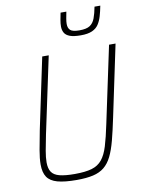

<svg xmlns="http://www.w3.org/2000/svg" viewBox="-98 -972 774 1047"><g transform="rotate(-10 289.0 -449.0)"><path d="M241 8Q174 8 134.5 -3Q95 -14 78 -39.5Q61 -65 61 -109Q61 -142 69 -187.5Q77 -233 89 -294L172 -688H208L118 -264Q108 -215 101.5 -178.5Q95 -142 95 -115Q95 -81 108 -61.5Q121 -42 152 -34Q183 -26 236 -26Q295 -26 330.5 -36.5Q366 -47 387.5 -73.5Q409 -100 423 -146Q437 -192 452 -264L542 -688H578L495 -294Q480 -222 466.5 -170.5Q453 -119 436 -84.5Q419 -50 394 -29.5Q369 -9 332 -0.5Q295 8 241 8ZM400 -765Q361 -765 339.5 -773Q318 -781 309.5 -796Q301 -811 301 -831Q301 -848 304.5 -867Q308 -886 312 -906H344Q340 -886 337 -869Q334 -852 334 -839Q334 -816 347 -804.5Q360 -793 397 -793Q436 -793 455 -805.5Q474 -818 483.5 -843.5Q493 -869 500 -906H532Q526 -875 518.5 -849.5Q511 -824 498.5 -805Q486 -786 462.5 -775.5Q439 -765 400 -765Z"/></g></svg>

Font: Saira SemiCondensed Thin
Style: Italic
Weight: 250
Width: 4
Italic angle: -12°
Designer: Hector Gatti with collaboration of the Omnibus-Type team
Foundry: Omnibus-Type
Version: Version 1.101